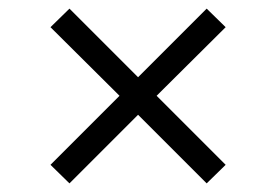

<svg xmlns="http://www.w3.org/2000/svg" viewBox="-20 -514 640 445"><path d="M97 -132 257 -292 97 -451 141 -494 300 -335 459 -494 503 -451 343 -292 503 -132 459 -89 300 -248 141 -89Z"/></svg>

Font: Geist Mono Light
Style: Regular
Weight: 300
Monospace: yes
Designer: Basement.studio, Andrés Briganti, Mateo Zaragoza
Foundry: Basement.studio, Vercel, Andrés Briganti, Guido Ferreyra, Mateo Zaragoza
Version: Version 1.500; ttfautohint (v1.8.4.7-5d5b)